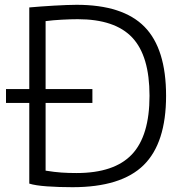

<svg xmlns="http://www.w3.org/2000/svg" viewBox="-20 -769 766 800"><path d="M5 -398H102V-738Q124 -740 151 -742Q178 -744 204.5 -745.5Q231 -747 256 -748Q281 -749 299 -749Q492 -749 582 -657.5Q672 -566 672 -370Q672 -173 578.5 -81Q485 11 282 11Q225 11 176 7.5Q127 4 102 -4V-340H5ZM299 -48Q456 -48 529.5 -125.5Q603 -203 603 -370Q603 -536 531 -612.5Q459 -689 304 -689Q276 -689 238 -687Q200 -685 170 -681V-398H365V-340H170V-58Q189 -55 205 -53Q221 -51 236 -50Q251 -49 266.5 -48.5Q282 -48 299 -48Z"/></svg>

Font: Plata Sans Light
Style: Regular
Weight: 300
Designer: Pablo Impallari, Andres Torresi, & Cristiano Sobral
Foundry: Pablo Impallari, Andres Torresi, & Cristiano Sobral
Version: Version 1.00;December 28, 2019;FontCreator 12.0.0.2547 64-bi